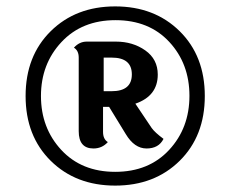

<svg xmlns="http://www.w3.org/2000/svg" viewBox="-20 -844 720 600"><path d="M304 -664V-559H329Q392 -559 392 -611.5Q392 -664 329 -664ZM491 -410Q476 -380 438 -380Q400 -380 373 -425L321 -510H302V-432Q302 -409 317 -400Q299 -380 272 -380Q226 -380 226 -434V-664Q226 -686 211 -695Q228 -714 251 -714H342Q395 -714 434 -686.5Q473 -659 473 -611Q473 -544 403 -520L454 -444Q464 -430 491 -410ZM171.5 -375.5Q235 -307 340 -307Q445 -307 508.5 -375.5Q572 -444 572 -544.5Q572 -645 509 -713Q446 -781 341 -781Q236 -781 172 -712.5Q108 -644 108 -544Q108 -444 171.5 -375.5ZM138.5 -746.5Q217 -824 340 -824Q463 -824 541.5 -746.5Q620 -669 620 -544Q620 -419 541.5 -341.5Q463 -264 340 -264Q217 -264 138.5 -341.5Q60 -419 60 -544Q60 -669 138.5 -746.5Z"/></svg>

Font: Laila
Style: Bold
Weight: 700
Designer: Hitesh Malaviya
Foundry: Indian Type Foundry
Version: Version 1.302;PS 1.0;hotconv 1.0.78;makeotf.lib2.5.61930; tt